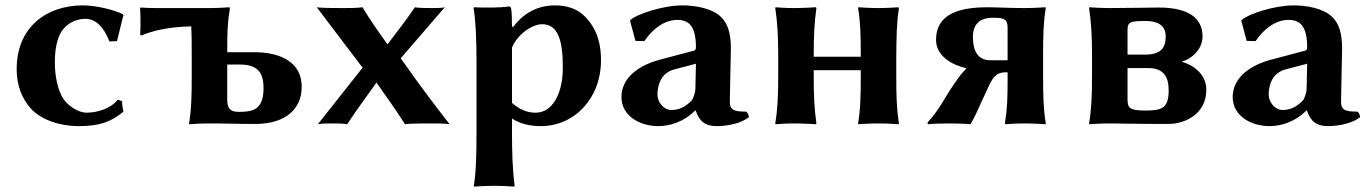

<svg xmlns="http://www.w3.org/2000/svg" viewBox="-20 -459 5086 714"><path d="M297 -389C336 -389 365 -360 387 -305L415 -306L439 -403L437 -406C406 -422 338 -439 288 -439C154 -439 42 -359 42 -202C42 -140 62 -91 96 -54C132 -15 199 10 274 10C350 10 394 -6 439 -44C437 -54 434 -67 434 -83L418 -88C390 -54 341 -40 301 -40C272 -40 232 -65 214 -94C196 -123 184 -171 184 -228C184 -276 192 -314 208 -341C228 -372 262 -389 297 -389Z M691 -361C693 -327 693 -292 693 -250V-179C693 -105 692 -54 683 0L684 3C684 3 724 0 759 0C825 0 863 2 929 2C1040 2 1102 -52 1102 -136C1102 -230 1020 -265 924 -265H825V-268C825 -343 826 -372 835 -429L833 -432C833 -432 793 -429 759 -429H558C539 -429 518 -430 503 -431L501 -429C503 -403 503 -345 501 -331L506 -327C550 -346 609 -359 691 -361ZM960 -131C960 -49 918 -43 868 -43C839 -43 825 -53 825 -88V-219H872C943 -219 960 -184 960 -131Z M1329 -207 1325 -203 1162 3C1172 0 1207 0 1217 0C1227 0 1261 0 1271 3C1306 -50 1343 -100 1380 -152C1416 -100 1453 -50 1486 3C1501 0 1566 0 1582 0C1597 0 1637 0 1652 3C1593 -73 1537 -147 1484 -223L1470 -242L1634 -432C1623 -429 1599 -429 1589 -429C1578 -429 1534 -429 1523 -432C1491 -385 1456 -340 1421 -294C1388 -340 1356 -385 1328 -432C1311 -429 1272 -429 1255 -429C1239 -429 1174 -429 1158 -432L1324 -213Z M1888 -358 1884 -361C1884 -384 1883 -417 1881 -425C1880 -432 1878 -435 1872 -435C1843 -430 1778 -430 1743 -432L1741 -429C1749 -386 1752 -310 1752 -235V32C1752 106 1751 178 1742 232L1743 235C1743 235 1782 232 1817 232C1851 232 1892 235 1892 235L1894 232C1886 175 1884 107 1884 32V-18C1917 3 1954 10 1991 10C2117 10 2215 -94 2215 -235C2215 -310 2192 -366 2145 -407C2121 -427 2087 -439 2043 -439C2000 -439 1937 -425 1888 -358ZM1884 -282C1906 -335 1962 -369 1996 -369C2057 -369 2073 -305 2073 -208C2073 -102 2029 -40 1973 -40C1948 -40 1921 -45 1884 -76Z M2694 -80C2694 -109 2698 -266 2698 -277C2698 -337 2686 -374 2658 -399C2626 -428 2566 -439 2518 -439C2446 -439 2350 -407 2326 -386L2323 -382L2343 -307L2376 -306C2410 -356 2454 -385 2499 -385C2543 -385 2568 -360 2568 -283C2568 -276 2565 -272 2562 -271L2445 -240C2349 -217 2291 -166 2291 -98C2291 -29 2358 10 2428 10C2467 10 2520 -3 2565 -48H2567C2581 -7 2603 10 2646 10C2685 10 2735 0 2765 -23C2764 -32 2761 -39 2755 -44C2715 -44 2694 -47 2694 -80ZM2568 -222 2566 -129C2566 -116 2558 -91 2551 -84C2528 -61 2505 -50 2477 -50C2447 -50 2425 -80 2425 -107C2425 -143 2438 -188 2488 -201Z M3313 -250C3314 -325 3314 -372 3323 -429L3321 -432C3321 -432 3281 -429 3247 -429C3212 -429 3172 -432 3172 -432L3171 -429C3180 -375 3181 -321 3181 -250V-248H3006V-249C3006 -325 3008 -372 3016 -429L3014 -432C3014 -432 2967 -429 2933 -429C2898 -429 2864 -432 2864 -432L2863 -429C2871 -376 2874 -325 2874 -249V-180C2874 -105 2872 -54 2863 0L2864 3C2864 3 2898 0 2933 0C2967 0 3014 3 3014 3L3016 0C3008 -57 3006 -104 3006 -180V-198H3181V-179C3181 -105 3180 -54 3171 0L3172 3C3172 3 3212 0 3247 0C3281 0 3321 3 3321 3L3323 0C3314 -57 3313 -104 3313 -179Z M3572 -202C3560 -191 3547 -174 3531 -151C3491 -94 3478 -57 3429 -3L3431 3C3438 1 3498 0 3513 0C3528 0 3576 1 3589 3C3613 -38 3624 -70 3641 -104C3664 -152 3673 -190 3718 -190H3727V-169C3727 -95 3726 -57 3717 0L3719 3C3719 3 3756 0 3790 0C3825 0 3868 3 3868 3L3869 0C3860 -54 3859 -108 3859 -178V-251C3859 -324 3860 -375 3869 -429L3868 -432C3868 -432 3825 -429 3790 -429C3735 -429 3687 -432 3650 -432C3489 -432 3461 -368 3461 -310C3461 -250 3523 -216 3572 -206ZM3727 -235H3662C3616 -235 3598 -271 3598 -321C3598 -368 3622 -393 3673 -393C3712 -393 3727 -389 3727 -357Z M4106 0C4139 0 4202 2 4325 2C4384 2 4466 -33 4466 -125C4466 -181 4421 -216 4376 -229V-231C4403 -235 4452 -272 4452 -323C4452 -384 4411 -431 4289 -431C4251 -431 4177 -429 4106 -429C4071 -429 4031 -432 4031 -432L4030 -429C4038 -376 4041 -325 4041 -249V-180C4041 -105 4039 -54 4030 0L4031 3C4031 3 4071 0 4106 0ZM4173 -206H4249C4306 -206 4326 -175 4326 -123C4326 -56 4300 -48 4240 -48C4179 -48 4173 -57 4173 -93ZM4173 -256V-347C4173 -377 4182 -381 4240 -381C4279 -381 4315 -369 4315 -323C4315 -283 4298 -256 4240 -256Z M4967 -80C4967 -109 4971 -266 4971 -277C4971 -337 4959 -374 4931 -399C4899 -428 4839 -439 4791 -439C4719 -439 4623 -407 4599 -386L4596 -382L4616 -307L4649 -306C4683 -356 4727 -385 4772 -385C4816 -385 4841 -360 4841 -283C4841 -276 4838 -272 4835 -271L4718 -240C4622 -217 4564 -166 4564 -98C4564 -29 4631 10 4701 10C4740 10 4793 -3 4838 -48H4840C4854 -7 4876 10 4919 10C4958 10 5008 0 5038 -23C5037 -32 5034 -39 5028 -44C4988 -44 4967 -47 4967 -80ZM4841 -222 4839 -129C4839 -116 4831 -91 4824 -84C4801 -61 4778 -50 4750 -50C4720 -50 4698 -80 4698 -107C4698 -143 4711 -188 4761 -201Z"/></svg>

Font: Libertinus Sans
Style: Bold
Weight: 700
Designer: Philipp H. Poll, Khaled Hosny
Foundry: Caleb Maclennan
Version: Version 7.050;RELEASE